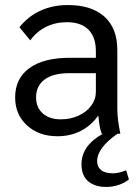

<svg xmlns="http://www.w3.org/2000/svg" viewBox="-20 -530 554 761"><path d="M491 181Q474 195 450.5 203Q427 211 401 211Q356 211 329.5 188.5Q303 166 303 121Q303 47 388 0H383Q374 -23 370 -70H368Q340 -31 299 -10.5Q258 10 208 10Q134 10 87 -33Q40 -76 40 -144Q40 -219 96.5 -260Q153 -301 257 -301H360V-327Q360 -383 330.5 -412.5Q301 -442 245 -442Q200 -442 162.5 -423.5Q125 -405 100 -370L57 -422Q91 -465 140 -487.5Q189 -510 249 -510Q343 -510 394 -464Q445 -418 445 -332V-97Q445 -58 457 0H446Q365 56 365 109Q365 131 380.5 144Q396 157 428 157Q450 157 480 145ZM360 -240H254Q191 -240 157 -215Q123 -190 123 -144Q123 -104 149.5 -80.5Q176 -57 221 -57Q259 -57 291 -71.5Q323 -86 341.5 -111Q360 -136 360 -166Z"/></svg>

Font: Sarabun
Style: Regular
Weight: 400
Designer: Suppakit Chalermlarp | Katatrad Co.,Ltd.
Foundry: Cadson Demak Co.,Ltd.
Version: Version 1.000; ttfautohint (v1.6)